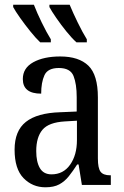

<svg xmlns="http://www.w3.org/2000/svg" viewBox="-20 -786 527 816"><path d="M173 10Q118 10 80 -29Q42 -68 42 -150Q42 -230 90 -268Q138 -306 236 -309L306 -312V-373Q306 -429 292.5 -463Q279 -497 230 -497Q183 -497 169 -466.5Q155 -436 155 -388Q77 -388 77 -450Q77 -497 121.5 -521.5Q166 -546 236 -546Q315 -546 355.5 -507Q396 -468 396 -372V-113Q396 -71 407.5 -56Q419 -41 448 -41H451V0H328L314 -87H308Q290 -59 272.5 -37Q255 -15 232 -2.5Q209 10 173 10ZM199 -45Q249 -45 278 -86Q307 -127 307 -191V-273L256 -270Q187 -266 160.5 -234.5Q134 -203 134 -144Q134 -98 149.5 -71.5Q165 -45 199 -45ZM305 -606Q285 -624 262 -652.5Q239 -681 219 -710Q199 -739 190 -756V-766H276Q290 -732 310.5 -690Q331 -648 349 -619V-606ZM151 -606Q132 -624 109 -652.5Q86 -681 65.5 -710Q45 -739 36 -756V-766H124Q137 -732 157.5 -690Q178 -648 196 -619V-606Z"/></svg>

Font: Noto Serif Condensed
Style: Regular
Weight: 400
Width: 3
Designer: Monotype Design Team
Foundry: Monotype Imaging Inc.
Version: Version 2.013; ttfautohint (v1.8.4.7-5d5b)